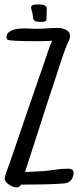

<svg xmlns="http://www.w3.org/2000/svg" viewBox="-20 -820 346 850"><path d="M305.7 -54.7Q305.7 -40.5 298.6 -28.3Q291.5 -16.1 278.3 -10.7Q273.9 -8.8 259.3 -7.6Q244.6 -6.3 224.1 -5.4Q203.6 -4.4 180.2 -3.9Q156.7 -3.4 135.3 -3.2Q113.8 -2.9 97.2 -2.9Q80.6 -2.9 73.2 -2.9Q70.3 2.4 64.9 6.1Q59.6 9.8 52.7 9.8Q46.4 9.8 37.6 6.6Q28.8 3.4 20.8 -2Q12.7 -7.3 6.8 -14.2Q1 -21 1 -28.3Q1 -34.7 3.9 -44.9Q6.8 -55.2 11 -66.2Q15.1 -77.1 19 -87.9Q22.9 -98.6 25.4 -105.5L123 -390.6L174.8 -540Q183.6 -564.9 191.7 -590.1Q199.7 -615.2 210.9 -639.6Q195.3 -638.7 179.7 -638.2Q164.1 -637.7 148.4 -637.7Q144 -637.7 133.1 -637.7Q122.1 -637.7 108.2 -637.9Q94.2 -638.2 78.9 -638.4Q63.5 -638.7 50 -639.4Q36.6 -640.1 27.1 -641.1Q17.6 -642.1 15.6 -643.6Q8.8 -647 8.8 -654.3Q8.8 -668.5 18.1 -676.5Q27.3 -684.6 40.5 -688.5Q53.7 -692.4 68.1 -693.4Q82.5 -694.3 92.8 -694.3Q104.5 -694.3 116.2 -693.4Q127.9 -692.4 139.6 -692.4Q164.1 -692.4 188 -694.3Q211.9 -696.3 235.4 -696.3Q243.7 -696.3 253.4 -694.6Q263.2 -692.9 271.2 -688.7Q279.3 -684.6 284.7 -677.7Q290 -670.9 290 -660.2Q290 -651.4 286.6 -644.3Q283.2 -637.2 279.3 -628.9Q262.2 -587.4 249 -545.7Q235.8 -503.9 221.7 -461.9Q188 -360.8 156 -260.5Q124 -160.2 90.8 -58.6Q110.8 -59.6 130.9 -60.3Q150.9 -61 170.9 -62.5Q198.7 -64.9 226.6 -69.1Q254.4 -73.2 283.2 -73.2Q292 -73.2 298.8 -69.1Q305.7 -64.9 305.7 -54.7ZM117.7 -787.6Q117.7 -792.5 121.1 -795.2Q124.5 -797.9 129.6 -799.1Q134.8 -800.3 139.9 -800.3Q145 -800.3 148.9 -800.3Q153.8 -800.3 160.4 -800Q167 -799.8 172.9 -798.1Q178.7 -796.4 182.9 -792.7Q187 -789.1 187 -782.7Q187 -780.3 186.8 -772.2Q186.5 -764.2 186.3 -754.9Q186 -745.6 185.8 -738Q185.5 -730.5 185.1 -730Q181.2 -724.6 175 -723.9Q168.9 -723.1 163.6 -723.1Q148.4 -723.1 141.1 -724.6Q133.8 -726.1 130.4 -730.5Q127 -734.9 126.2 -742.7Q125.5 -750.5 123.5 -763.2Q122.1 -769 119.9 -774.9Q117.7 -780.8 117.7 -787.6Z"/></svg>

Font: Just Another Hand
Style: Regular
Weight: 400
Designer: Astigmatic (AOETI)
Foundry: Astigmatic (AOETI)
Version: Version 1.000